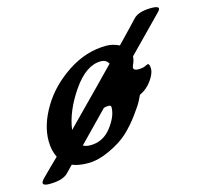

<svg xmlns="http://www.w3.org/2000/svg" viewBox="-109 -592 798 759"><g transform="rotate(-15 289.5 -213.0)"><path d="M108 20 81 48Q59 71 4 71H3Q-22 71 -22 60Q-22 54 -8 40Q-8 40 24 8Q43 -11 59 -26Q44 -54 44 -95Q44 -159 85.5 -229Q127 -299 202.5 -349Q278 -399 362 -399Q387 -399 414 -386Q477 -451 498 -474Q519 -497 573 -497Q601 -497 601 -487Q601 -482 594 -475L453 -331Q452 -316 446.5 -304Q441 -292 441 -288Q441 -276 460 -276Q479 -276 489 -281Q499 -286 501 -286Q509 -286 509 -265.5Q509 -245 489 -217.5Q469 -190 440 -177Q436 -169 429 -154.5Q422 -140 396 -104.5Q370 -69 340.5 -41.5Q311 -14 262.5 8.5Q214 31 173.5 31Q133 31 108 20ZM324 -345Q264 -345 209.5 -266Q155 -187 145 -112Q299 -268 356 -327Q347 -345 324 -345ZM319 -159Q319 -167 308.5 -167Q298 -167 289 -164L170 -42Q182 -35 200 -35Q252 -35 285.5 -78.5Q319 -122 319 -159Z"/></g></svg>

Font: Condiment
Style: Regular
Weight: 400
Designer: Angel Koziupa, Alejandro Paul
Foundry: Angel Koziupa, Alejandro Paul
Version: Version 1.001